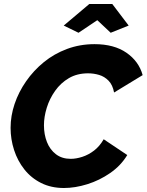

<svg xmlns="http://www.w3.org/2000/svg" viewBox="-20 -935 734 961"><path d="M300 6Q236 6 186 -19Q136 -44 102 -87Q68 -130 50.5 -184Q33 -238 33 -295Q33 -355 53 -414.5Q73 -474 110.5 -528Q148 -582 199.5 -624Q251 -666 315.5 -690Q380 -714 453 -714Q551 -714 613 -671Q675 -628 694 -559L551 -472Q544 -510 523.5 -531Q503 -552 476 -560Q449 -568 421 -568Q366 -568 325 -544Q284 -520 256 -480.5Q228 -441 214 -395.5Q200 -350 200 -308Q200 -262 215 -224Q230 -186 260 -163Q290 -140 334 -140Q361 -140 392 -150Q423 -160 451 -181.5Q479 -203 499 -238L617 -159Q585 -106 531.5 -69Q478 -32 417 -13Q356 6 300 6ZM299 -807 427 -915H542L624 -807L534 -771L467 -834L373 -771Z"/></svg>

Font: Raleway Thin ExtraBold
Style: Italic
Weight: 800
Italic angle: -12°
Version: Version 4.026